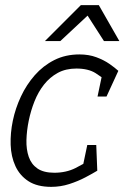

<svg xmlns="http://www.w3.org/2000/svg" viewBox="-20 -720 485 748"><path d="M180 8Q125 8 91 -14Q57 -36 40 -73Q23 -110 21.5 -156Q20 -202 30 -250Q40 -298 61.5 -344Q83 -390 115.5 -427Q148 -464 191.5 -486Q235 -508 290 -508L278 -453Q236 -453 205 -436Q174 -419 151.5 -390.5Q129 -362 114.5 -325.5Q100 -289 92 -250Q84 -211 83 -174.5Q82 -138 92 -109Q102 -80 126 -63.5Q150 -47 192 -47ZM179 8 191 -47Q238 -47 274.5 -65.5Q311 -84 333 -99L359 -55Q341 -44 312.5 -29Q284 -14 250 -3Q216 8 179 8ZM397 -402Q381 -417 352.5 -435Q324 -453 277 -453L289 -508Q326 -508 355.5 -497Q385 -486 406.5 -471Q428 -456 441 -444ZM320 -155H355L359 -55H299ZM360 -344 381 -444H441L395 -344ZM295 -700H365L445 -560H385ZM365 -700 215 -560H155L295 -700Z"/></svg>

Font: Epunda Slab Light
Style: Italic
Weight: 300
Italic angle: -12°
Designer: Simon Atzbach
Foundry: typofactur
Version: Version 1.102